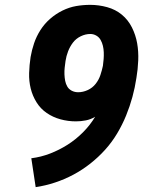

<svg xmlns="http://www.w3.org/2000/svg" viewBox="-20 -763 640 791"><path d="M127 8 109 -111Q149 -116 186.5 -130.5Q224 -145 258 -166.5Q292 -188 321.5 -217.5Q351 -247 372 -282Q354 -271 333.5 -267Q313 -263 293 -263Q260 -263 229 -271.5Q198 -280 172.5 -297.5Q147 -315 130.5 -341.5Q114 -368 106.5 -398.5Q99 -429 100 -462Q101 -495 106 -528Q111 -557 120.5 -585Q130 -613 146.5 -639Q163 -665 186.5 -685.5Q210 -706 237.5 -719.5Q265 -733 293.5 -738Q322 -743 352 -743Q387 -743 421.5 -733.5Q456 -724 482 -702.5Q508 -681 523.5 -650Q539 -619 545 -585Q551 -551 549.5 -514Q548 -477 542 -442Q536 -402 525.5 -363.5Q515 -325 499.5 -287Q484 -249 462.5 -213Q441 -177 413 -146Q385 -115 352 -89Q319 -63 282.5 -43.5Q246 -24 206.5 -11Q167 2 127 8ZM302 -383Q322 -383 341.5 -392Q361 -401 374 -417.5Q387 -434 393.5 -453.5Q400 -473 404 -492Q406 -506 407 -520Q408 -534 407.5 -547.5Q407 -561 404 -574Q401 -587 394.5 -598.5Q388 -610 376.5 -616.5Q365 -623 352 -623Q332 -623 312.5 -613.5Q293 -604 280.5 -587.5Q268 -571 260.5 -551.5Q253 -532 250 -512Q248 -498 246.5 -484.5Q245 -471 245.5 -457Q246 -443 248.5 -430Q251 -417 257.5 -406Q264 -395 276 -389Q288 -383 302 -383Z"/></svg>

Font: Iosevka Curly Slab HvExObl
Style: Regular
Weight: 900
Width: 7
Italic angle: -9°
Monospace: yes
Designer: Belleve Invis
Foundry: Belleve Invis
Version: Version 11.1.0; ttfautohint (v1.8.3)